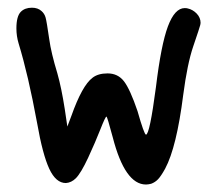

<svg xmlns="http://www.w3.org/2000/svg" viewBox="-20 -495 585 508"><path d="M35.2 -463.9Q45.9 -474.6 64.5 -474.6Q80.1 -474.6 89.8 -465.8Q97.7 -459 100.6 -448.7Q103.5 -438.5 110.4 -390.6Q115.2 -355.5 131.8 -300.8Q142.6 -262.7 151.4 -206.1L158.2 -160.2L168.9 -188.5Q197.3 -268.6 224.6 -289.1Q239.3 -300.8 264.6 -300.8Q292 -300.8 308.1 -279.8Q324.2 -258.8 343.8 -201.2Q361.3 -139.6 366.2 -138.7Q376 -138.7 392.6 -264.6Q406.2 -377 424.3 -425.3Q442.4 -473.6 468.8 -473.6Q473.6 -473.6 476.6 -472.7Q490.2 -469.7 500.5 -459Q510.7 -448.2 510.7 -434.6Q510.7 -433.6 510.3 -431.6Q509.8 -429.7 509.8 -428.7Q508.8 -423.8 491.2 -372.1Q475.6 -326.2 464.8 -244.1Q447.3 -105.5 417 -48.8Q406.2 -29.3 398.4 -21Q390.6 -12.7 379.9 -8.8Q372.1 -6.8 366.2 -6.8Q310.5 -6.8 278.3 -131.8Q263.7 -186.5 261.7 -186.5Q258.8 -186.5 245.6 -152.8Q232.4 -119.1 213.4 -78.1Q194.3 -37.1 180.7 -23.4Q168.9 -11.7 154.3 -10.7Q127.9 -10.7 110.4 -48.3Q92.8 -85.9 78.1 -169.9Q54.7 -296.9 29.3 -379.9Q23.4 -399.4 23.4 -419.9Q23.4 -452.1 35.2 -463.9Z"/></svg>

Font: sage sans
Style: Regular
Weight: 400
Version: Version 001.032